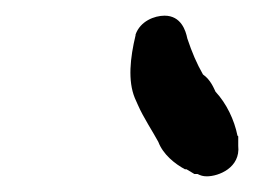

<svg xmlns="http://www.w3.org/2000/svg" viewBox="-20 -714 331 245"><path d="M153 -669C146 -640 143 -611 152 -589L156 -580C163 -564 175 -546 182 -533C188 -517 203 -505 216 -498H218L228 -492H232C236 -490 239 -489 244 -489C259 -489 287 -500 284 -528V-540L283 -541C279 -561 269 -582 255 -597C253 -601 249 -612 239 -619C231 -633 225 -647 219 -665C217 -675 211 -694 190 -694C177 -694 159 -687 153 -670Z"/></svg>

Font: Scribbler
Style: ExBdIta
Weight: 800
Designer: Mew Too
Foundry: Cannot Into Space Fonts
Version: Version 1.001